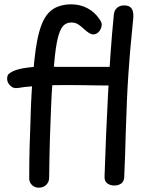

<svg xmlns="http://www.w3.org/2000/svg" viewBox="-20 -847 705 887"><path d="M159 20Q140 20 127.5 7.5Q115 -5 115 -22Q115 -70 115.5 -105Q116 -140 117 -176Q118 -212 120 -261Q121 -287 122 -326.5Q123 -366 126.5 -425.5Q130 -485 139 -571Q144 -619 152 -660.5Q160 -702 172.5 -734Q185 -766 203 -786Q223 -808 250.5 -817.5Q278 -827 308 -827Q351 -827 385 -808.5Q419 -790 439 -759Q446 -749 448 -744Q450 -739 450 -733Q450 -723 445 -712.5Q440 -702 431 -695Q422 -688 410 -688Q403 -688 392.5 -694Q382 -700 368 -713Q352 -728 339.5 -735.5Q327 -743 309 -743Q289 -743 275 -730.5Q261 -718 251 -685.5Q241 -653 234 -592Q228 -537 224.5 -494Q221 -451 219 -416.5Q217 -382 216 -354Q215 -326 214 -300Q212 -245 210.5 -203Q209 -161 208.5 -119.5Q208 -78 207 -24Q206 -5 193 7.5Q180 20 159 20ZM53 -440Q43 -440 34 -446Q25 -452 19 -462Q13 -472 13 -483Q13 -499 20.5 -505.5Q28 -512 40 -518Q60 -527 89 -532Q118 -537 152.5 -539Q187 -541 223 -539Q236 -538 266.5 -538Q297 -538 335.5 -538Q374 -538 411.5 -538Q449 -538 477.5 -538Q506 -538 515 -538Q534 -538 545 -526Q556 -514 556 -495Q556 -476 544 -464Q532 -452 516 -452Q510 -452 485.5 -452Q461 -452 428 -452.5Q395 -453 361.5 -453.5Q328 -454 303.5 -454Q279 -454 273 -454Q249 -454 226 -453.5Q203 -453 181.5 -452Q160 -451 138 -449Q116 -447 93 -445Q86 -444 73.5 -442Q61 -440 53 -440ZM506 -780Q508 -800 521 -811Q534 -822 553 -822Q571 -822 580.5 -815Q590 -808 593.5 -795.5Q597 -783 596 -767Q594 -739 587.5 -678Q581 -617 573.5 -510Q566 -403 561 -236Q560 -183 558 -132.5Q556 -82 554 -32Q554 -10 541 0Q528 10 508 10Q489 10 475.5 0Q462 -10 463 -32Q466 -126 470 -221Q474 -316 479 -410Q484 -504 490.5 -597Q497 -690 506 -780Z"/></svg>

Font: Playpen Sans Arabic
Style: Regular
Weight: 400
Designer: Azza Alameddine, Laura Meseguer, Veronika Burian, José Scaglione
Foundry: TypeTogether
Version: Version 2.000